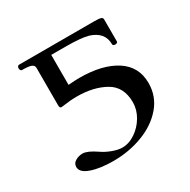

<svg xmlns="http://www.w3.org/2000/svg" viewBox="-106 -514 611 618"><g transform="rotate(-30 200.0 -205.0)"><path d="M33.2 -37.1Q33.2 -50.3 45.4 -57.6Q57.6 -64.9 72.3 -64.9Q89.8 -64.9 121.1 -43.5Q137.2 -32.2 157.5 -24.7Q177.7 -17.1 193.4 -17.1Q218.3 -17.1 241.9 -33Q265.6 -48.8 280.5 -74.2Q295.4 -99.6 295.4 -127Q295.4 -184.6 252.7 -208.7Q210 -232.9 148.4 -232.9Q134.8 -232.9 123.3 -231.9Q111.8 -231 89.8 -228H88.4Q82 -228 82 -237.8V-377.4Q82 -387.2 72.3 -391.1Q62.5 -395 38.1 -395Q35.2 -395 33.2 -397.9Q31.2 -400.9 31.2 -404.8Q31.2 -408.7 33.2 -411.6Q35.2 -414.6 38.1 -414.6H316.4Q335.9 -414.6 342.3 -412.4Q348.6 -410.2 348.6 -403.8V-321.8Q348.6 -318.8 345.7 -317.4Q342.8 -315.9 339.4 -315.9Q335.9 -315.9 333.3 -317.4Q330.6 -318.8 330.6 -321.8Q330.6 -367.2 280.3 -382.8Q254.4 -390.1 195.8 -390.1H144V-278.8Q170.9 -280.8 184.6 -280.8Q270.5 -280.8 320.3 -248.5Q370.1 -216.3 370.1 -155.3Q370.1 -106.4 339.1 -69.8Q308.1 -33.2 257.1 -13.7Q206.1 5.9 147.5 5.9Q98.1 5.9 65.7 -5.4Q33.2 -16.6 33.2 -37.1Z"/></g></svg>

Font: JuniusX Light
Style: Regular
Weight: 300
Designer: Peter S. Baker
Foundry: Briery Creek Software
Version: Version 1.008